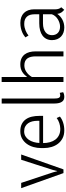

<svg xmlns="http://www.w3.org/2000/svg" viewBox="757 -1559 812 2366"><g transform="rotate(-90 1163.0 -376.0)"><path d="M222.7 -127.4 235.8 -77.6H238.3L251 -127.4Q283.2 -226.6 314.2 -325Q345.2 -423.3 377.4 -521H442.4L258.8 0H212.9L27.3 -521H92.3Z M727.5 -484.4Q693.4 -484.4 667.5 -469Q641.6 -453.6 623.8 -427.7Q606 -401.9 595.9 -367.9Q585.9 -334 584 -296.9H857.4V-320.8Q857.4 -354 850.1 -383.8Q842.8 -413.6 827.1 -435.8Q811.5 -458 786.9 -471.2Q762.2 -484.4 727.5 -484.4ZM739.3 10.3Q683.6 10.3 642.6 -11Q601.6 -32.2 574.7 -67.4Q547.9 -102.5 534.7 -147.7Q521.5 -192.9 521.5 -240.2V-277.8Q521.5 -323.2 533.9 -368.4Q546.4 -413.6 572 -450Q597.7 -486.3 636.7 -509Q675.8 -531.7 729 -531.7Q781.7 -531.7 817.6 -513.4Q853.5 -495.1 876 -463.6Q898.4 -432.1 908.2 -389.4Q918 -346.7 918 -298.3V-251H583Q583 -205.6 593.8 -166.7Q604.5 -127.9 626.2 -99.4Q647.9 -70.8 681.4 -54.7Q714.8 -38.6 760.3 -39.1Q795.9 -40 830.3 -51.5Q864.7 -63 891.6 -83.5L909.7 -43.9Q880.4 -19 835.7 -4.4Q791 10.3 739.3 10.3Z M1070.3 -761.2H1131.8V-115.7Q1131.8 -94.7 1133.8 -80.3Q1135.7 -65.9 1140.6 -56.9Q1145.5 -47.9 1152.8 -43.9Q1160.2 -40 1171.4 -40Q1180.7 -40 1187.7 -42Q1194.8 -43.9 1201.7 -46.4L1210 -3.9Q1198.7 2.9 1183.3 6.6Q1168 10.3 1152.3 10.3Q1135.3 10.3 1120.1 4.4Q1105 -1.5 1094 -15.9Q1083 -30.3 1076.7 -54Q1070.3 -77.6 1070.3 -113.8Z M1397 -447.8Q1411.6 -466.8 1427.7 -482.4Q1443.8 -498 1462.4 -509Q1481 -520 1503.2 -525.9Q1525.4 -531.7 1552.7 -531.7Q1595.2 -531.7 1625.5 -517.6Q1655.8 -503.4 1675.3 -478.3Q1694.8 -453.1 1703.9 -418.5Q1712.9 -383.8 1712.9 -342.8V0H1651.4V-343.3Q1651.4 -374.5 1645.5 -399.9Q1639.6 -425.3 1626.7 -443.6Q1613.8 -461.9 1592.5 -471.9Q1571.3 -481.9 1540.5 -481.9Q1496.6 -481.9 1459.5 -456.8Q1422.4 -431.6 1397 -388.7V0H1335.4V-761.7H1397Z M2018.6 -42Q2041.5 -42 2065.2 -49.6Q2088.9 -57.1 2109.9 -70.3Q2130.9 -83.5 2146.7 -102.1Q2162.6 -120.6 2169.9 -142.6V-252.4H2059.1Q2021 -252.4 1993.4 -243.7Q1965.8 -234.9 1947.8 -220Q1929.7 -205.1 1921.1 -184.8Q1912.6 -164.6 1912.6 -141.6Q1912.6 -119.6 1919.4 -101.3Q1926.3 -83 1939.7 -69.8Q1953.1 -56.6 1972.9 -49.3Q1992.7 -42 2018.6 -42ZM2225.6 9.3Q2208 -3.4 2193.4 -24.2Q2178.7 -44.9 2174.8 -76.2Q2161.6 -56.6 2143.8 -40.8Q2126 -24.9 2104.2 -13.4Q2082.5 -2 2057.9 4.2Q2033.2 10.3 2006.8 10.3Q1973.1 10.3 1944.6 0Q1916 -10.3 1895.5 -29.8Q1875 -49.3 1863.3 -77.4Q1851.6 -105.5 1851.6 -141.6Q1851.6 -179.2 1866 -208.5Q1880.4 -237.8 1907 -257.8Q1933.6 -277.8 1972.2 -288.1Q2010.7 -298.3 2059.1 -298.3H2169.9V-358.9Q2169.9 -385.7 2163.3 -408.7Q2156.7 -431.6 2142.3 -448.5Q2127.9 -465.3 2105.2 -474.6Q2082.5 -483.9 2050.3 -483.4Q2028.8 -483.4 2008.3 -478.8Q1987.8 -474.1 1969.5 -466.6Q1951.2 -459 1935.5 -449.7Q1919.9 -440.4 1908.2 -430.7L1885.3 -468.8Q1895 -477.1 1910.9 -488Q1926.8 -499 1949 -508.5Q1971.2 -518.1 2000 -524.7Q2028.8 -531.2 2064.5 -531.2Q2103 -531.2 2133.8 -520Q2164.6 -508.8 2186.3 -487.1Q2208 -465.3 2219.7 -433.1Q2231.4 -400.9 2231.4 -358.9V-94.7Q2231.4 -88.9 2232.7 -79.8Q2233.9 -70.8 2236.8 -61.3Q2239.7 -51.8 2244.6 -42.7Q2249.5 -33.7 2256.3 -27.3Z"/></g></svg>

Font: Ufes Sans Light
Style: Regular
Weight: 200
Designer: Ricardo Esteves & Thais Bronze
Foundry: ProDesignUfes - Ricardo Esteves, Thais Bronze (This is a derivative work, based on Roboto family, by Christian Robertson
Version: Version 2.0